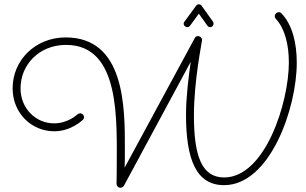

<svg xmlns="http://www.w3.org/2000/svg" viewBox="-20 -846 1432 898"><path d="M872 -557C863 -493 850 -395 850 -310C850 -105 895 20 1028 20C1242 20 1368 -338 1368 -553C1368 -646 1347 -730 1297 -783C1293 -787 1289 -789 1284 -789C1274 -789 1265 -780 1265 -770C1265 -766 1267 -761 1270 -758C1312 -713 1331 -638 1331 -554C1331 -366 1220 -16 1028 -16C922 -16 887 -120 887 -306C887 -472 925 -649 925 -659C925 -668 917 -677 906 -677C899 -677 894 -674 891 -668L563 -62C564 -80 564 -118 564 -144C565 -352 562 -671 287 -671C145 -671 39 -564 39 -433C39 -318 126 -232 234 -232C312 -232 365 -283 368 -286C371 -289 373 -293 373 -298C373 -308 365 -316 355 -316C350 -316 345 -314 342 -311C341 -310 298 -269 233 -269C148 -269 76 -338 76 -433C76 -542 162 -636 289 -636C545 -636 526 -281 526 -59C526 -16 525 12 525 13C525 23 532 32 543 32C550 32 556 29 560 22ZM923 -819C920 -823 915 -826 911 -826C905 -826 900 -823 897 -819L843 -745C840 -742 839 -739 839 -735C839 -727 847 -719 856 -719C861 -719 866 -722 869 -726L910 -782L950 -726C953 -721 958 -719 963 -719C972 -719 979 -727 979 -735C979 -738 978 -742 976 -745Z"/></svg>

Font: Sacramento
Style: Regular
Weight: 400
Designer: Astigmatic (AOETI)
Foundry: Astigmatic (AOETI)
Version: Version 1.000